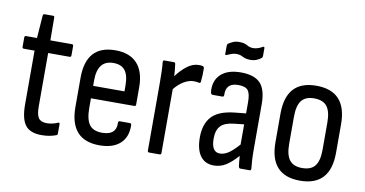

<svg xmlns="http://www.w3.org/2000/svg" viewBox="-67 -822 1907 1002"><g transform="rotate(10 886.5 -321.0)"><path d="M196 8Q135 8 109.5 -25.5Q84 -59 84 -135V-420H27Q19 -420 19 -429V-478Q19 -487 27 -487H85L94 -608Q95 -616 103 -616H148Q155 -616 155 -608L156 -487H270Q278 -487 278 -478V-429Q278 -420 270 -420H156V-137Q156 -93 168.5 -75.5Q181 -58 212 -58Q227 -58 242.5 -61.5Q258 -65 270 -71Q279 -74 279 -65V-15Q279 -7 272 -5Q257 1 237.5 4.5Q218 8 196 8Z M503 8Q345 8 345 -168V-322Q345 -495 500 -495Q576 -495 615.5 -452Q655 -409 655 -325V-235Q655 -226 647 -226H417V-176Q417 -114 437.5 -86.5Q458 -59 505 -59Q580 -59 578 -123Q577 -134 586 -134H640Q647 -134 648 -125Q650 -62 612 -27Q574 8 503 8ZM417 -292H583V-321Q583 -377 563 -402.5Q543 -428 501 -428Q417 -428 417 -321Z M765 0Q757 0 757 -9V-367Q757 -440 753 -476Q752 -487 760 -487H811Q818 -487 819 -478Q821 -465 822.5 -448Q824 -431 825 -415Q848 -447 878.5 -471Q909 -495 942 -495Q954 -495 962 -493Q969 -492 970 -482Q971 -444 967 -411Q966 -402 958 -404Q946 -407 930 -407Q905 -407 878 -391Q851 -375 829 -347V-9Q829 0 821 0Z M1108 8Q1062 8 1037 -26Q1012 -60 1012 -124Q1012 -195 1048 -234.5Q1084 -274 1169 -283L1228 -289V-348Q1228 -393 1214.5 -410.5Q1201 -428 1163 -428Q1096 -428 1099 -364Q1099 -354 1091 -354H1040Q1030 -354 1028 -368Q1023 -427 1059 -461Q1095 -495 1165 -495Q1236 -495 1268 -461.5Q1300 -428 1300 -350V-120Q1300 -81 1301.5 -54Q1303 -27 1305 -11Q1306 0 1298 0H1248Q1241 0 1239 -11Q1236 -32 1234 -65Q1199 -26 1170.5 -9Q1142 8 1108 8ZM1084 -130Q1084 -59 1129 -59Q1151 -59 1173.5 -73.5Q1196 -88 1228 -124V-231L1174 -225Q1126 -220 1105 -197.5Q1084 -175 1084 -130ZM1201 -568Q1176 -568 1160 -577Q1144 -586 1125 -586Q1111 -586 1098.5 -581Q1086 -576 1076 -572Q1067 -567 1067 -577V-617Q1067 -626 1071 -630Q1079 -636 1094 -643Q1109 -650 1128 -650Q1156 -650 1171 -640.5Q1186 -631 1205 -631Q1218 -631 1231 -635.5Q1244 -640 1253 -646Q1263 -651 1263 -640V-600Q1263 -592 1258 -588Q1250 -581 1235 -574.5Q1220 -568 1201 -568Z M1565 8Q1405 8 1405 -168V-319Q1405 -495 1565 -495Q1726 -495 1726 -319V-168Q1726 8 1565 8ZM1565 -59Q1612 -59 1633 -86Q1654 -113 1654 -171V-315Q1654 -374 1633 -401Q1612 -428 1565 -428Q1519 -428 1498 -401Q1477 -374 1477 -315V-171Q1477 -113 1498 -86Q1519 -59 1565 -59Z"/></g></svg>

Font: Sofia Sans Cond
Style: Regular
Weight: 400
Width: 3
Designer: Botio Nikoltchev, Ani Petrova
Foundry: lettersoup
Version: Version 4.100; ttfautohint (v1.8.3)